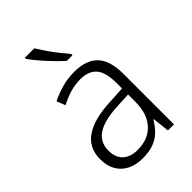

<svg xmlns="http://www.w3.org/2000/svg" viewBox="-228 -860 964 964"><g transform="rotate(-45 253.5 -378.0)"><path d="M261 -541Q346 -541 388 -497.5Q430 -454 430 -358V0H387L377 -90H374Q356 -60 333.5 -37.5Q311 -15 278.5 -2.5Q246 10 199 10Q152 10 117 -7.5Q82 -25 63 -58Q44 -91 44 -139Q44 -219 105 -260.5Q166 -302 283 -307L373 -312V-349Q373 -428 344 -460.5Q315 -493 258 -493Q220 -493 184.5 -482.5Q149 -472 113 -453L95 -499Q131 -517 173 -529Q215 -541 261 -541ZM290 -265Q196 -260 150 -229.5Q104 -199 104 -139Q104 -90 132.5 -64Q161 -38 210 -38Q287 -38 330 -85.5Q373 -133 373 -217V-269ZM204 -766Q217 -745 236 -717Q255 -689 276.5 -662Q298 -635 315 -615V-606H275Q257 -622 237.5 -641.5Q218 -661 199 -682Q180 -703 164 -722.5Q148 -742 137 -758V-766Z"/></g></svg>

Font: Noto Sans Display Light
Style: Regular
Weight: 300
Designer: Monotype Design Team
Foundry: Monotype Imaging Inc.
Version: Version 2.003